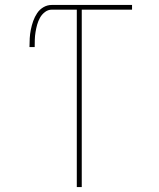

<svg xmlns="http://www.w3.org/2000/svg" viewBox="-20 -755 640 775"><path d="M290 0V-716H189Q174 -716 161.5 -706.5Q149 -697 141.5 -683.5Q134 -670 130 -655.5Q126 -641 123.5 -626Q121 -611 120.5 -595.5Q120 -580 120 -565H99Q99 -583 100 -600.5Q101 -618 104.5 -635.5Q108 -653 114 -670Q120 -687 130 -702Q140 -717 155.5 -726Q171 -735 189 -735H513V-716H310V0Z"/></svg>

Font: Iosevka Curly Thin Extended
Style: Regular
Weight: 100
Width: 7
Monospace: yes
Designer: Belleve Invis
Foundry: Belleve Invis
Version: Version 11.1.0; ttfautohint (v1.8.3)